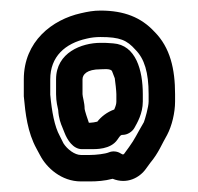

<svg xmlns="http://www.w3.org/2000/svg" viewBox="-20 -735 375 363"><path d="M135 -453H151C161 -453 189 -452 202 -471C208 -480 209 -480 212 -480C221 -480 230 -486 234 -493C239 -502 250 -520 250 -543V-557C250 -602 237 -650 194 -653C184 -654 178 -654 170 -654C135 -654 86 -636 86 -585V-557C86 -543 89 -532 90 -527C91 -511 95 -501 98 -494L102 -484C107 -471 118 -453 135 -453ZM140 -529C140 -541 136 -552 136 -557V-585C136 -594 144 -604 170 -604C175 -604 190 -606 192 -600L197 -587C198 -581 200 -562 200 -557V-543C200 -539 199 -535 196 -528C182 -523 171 -514 164 -505C160 -504 154 -503 151 -503H148C146 -508 140 -527 140 -529ZM186 -447C179 -444 161 -442 150 -442H133C121 -442 107 -453 100 -464L93 -478C83 -496 78 -524 75 -556V-585C75 -628 103 -653 144 -662C152 -664 161 -665 170 -665C207 -665 220 -659 236 -641C253 -624 261 -598 261 -557V-543C261 -533 254 -509 252 -504C239 -482 235 -472 224 -457L216 -446C215 -444 213 -443 213 -443C212 -443 211 -443 208 -445C202 -449 193 -450 186 -447ZM193 -397C220 -386 244 -399 256 -416L264 -427C280 -446 286 -463 296 -480C305 -497 311 -522 311 -543V-557C311 -604 302 -645 272 -675C247 -702 215 -715 170 -715C157 -715 146 -713 133 -710C79 -698 25 -657 25 -585V-555V-553C28 -520 32 -485 49 -454L56 -441C68 -418 96 -392 133 -392H150C163 -392 178 -393 193 -397Z"/></svg>

Font: Blanket
Style: Outline
Weight: 400
Foundry: Cannot Into Space Fonts
Version: Version 0.9